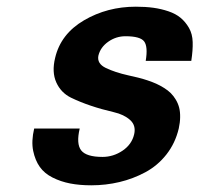

<svg xmlns="http://www.w3.org/2000/svg" viewBox="-20 -534 590 568"><path d="M351.1 -426.8Q323.2 -426.8 300 -410.4Q276.9 -394 271 -369.1Q266.6 -345.7 293 -333Q320.3 -319.8 359.9 -311Q375.5 -307.6 388.4 -304.4Q401.4 -301.3 416 -296.4Q430.7 -291.5 442.1 -286.4Q453.6 -281.2 465.3 -273.9Q477.1 -266.6 485.4 -258.3Q493.7 -250 500.2 -239Q506.8 -228 510 -215.6Q513.2 -203.1 512.9 -187.3Q512.7 -171.4 508.8 -153.8Q498.5 -110.4 472.4 -77.1Q446.3 -43.9 409.9 -24.4Q373.5 -4.9 333.3 4.6Q293 14.2 250 14.2Q215.8 14.2 187.7 8.8Q159.7 3.4 135.5 -8.8Q111.3 -21 97.7 -40.3Q84 -59.6 78.1 -87.9Q72.3 -116.2 81.1 -153.8H215.8Q205.1 -108.4 220.2 -89.1Q235.4 -69.8 283.2 -69.8Q315.4 -69.8 342.8 -88.4Q370.1 -106.9 377 -137.2Q382.8 -163.1 364.7 -179.2Q346.7 -195.3 316.9 -202.1Q243.2 -219.2 189.9 -245.1Q160.2 -259.8 146.5 -290.3Q132.8 -320.8 143.1 -362.8Q159.7 -433.6 228.5 -473.9Q297.4 -514.2 381.8 -514.2Q410.6 -514.2 433.8 -511Q457 -507.8 478.5 -500.5Q500 -493.2 514.4 -481.2Q528.8 -469.2 539.1 -451.4Q549.3 -433.6 550 -409.7Q550.8 -385.7 545.9 -354H411.1Q418 -396 406.5 -411.4Q395 -426.8 351.1 -426.8Z"/></svg>

Font: Perun
Style: Bold Italic
Weight: 700
Italic angle: -12°
Foundry: Copyright (c) Stefan Peev, Context Ltd, 2016
Version: Version 001.000